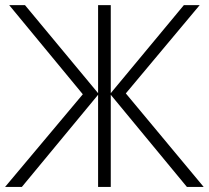

<svg xmlns="http://www.w3.org/2000/svg" viewBox="-20 -734 820 754"><path d="M305.2 -363.8 16.1 -713.9H78.1L365.2 -368.2V-713.9H415V-368.2L702.1 -713.9H764.2L474.1 -367.2L779.8 0H713.9L415 -361.8V0H365.2V-361.8L65.9 0H0Z"/></svg>

Font: JBL Sans
Style: Light
Weight: 300
Version: Version 1.10